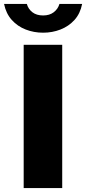

<svg xmlns="http://www.w3.org/2000/svg" viewBox="-52 -949 434 969"><path d="M67.5 0V-723H262V0ZM165.5 -784Q119 -784 77.8 -800Q36.5 -816 7.5 -848.2Q-21.5 -880.5 -31.5 -929H83.5Q90.5 -903.5 111.5 -887.2Q132.5 -871 165.5 -871Q198 -871 219.2 -887.2Q240.5 -903.5 248 -929H362.5Q353 -880.5 323.8 -848.2Q294.5 -816 253.2 -800Q212 -784 165.5 -784Z"/></svg>

Font: Public Sans Thin Black
Style: Regular
Weight: 900
Version: Version 2.001